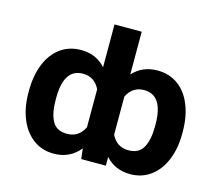

<svg xmlns="http://www.w3.org/2000/svg" viewBox="-102 -838 1120 979"><g transform="rotate(15 458.5 -348.5)"><path d="M660.2 9.8Q580.6 9.8 530.3 -45.9V0H400.4L394 -54.7Q341.8 9.8 256.8 9.8Q194.8 9.8 148.7 -24.4Q102.5 -58.6 77.6 -119.1Q52.7 -179.7 52.7 -257.8V-267.6Q52.7 -348.1 77.6 -409.2Q102.5 -470.2 148.7 -503.7Q194.8 -537.1 256.8 -537.1Q336.9 -537.1 386.7 -481V-707H530.3V-481.4Q580.6 -537.1 660.2 -537.1Q722.7 -537.1 768.8 -503.7Q814.9 -470.2 839.6 -409.2Q864.3 -348.1 864.3 -267.6V-257.8Q864.3 -179.7 839.4 -119.1Q814.5 -58.6 768.3 -24.4Q722.2 9.8 660.2 9.8ZM620.1 -422.9Q588.9 -422.9 566.4 -408Q543.9 -393.1 530.3 -364.7V-163.6Q558.1 -105.5 621.1 -105.5Q675.8 -105.5 698.2 -146.5Q720.7 -187.5 720.7 -257.8V-267.6Q720.7 -422.9 620.1 -422.9ZM295.9 -105.5Q358.4 -105.5 386.7 -164.1V-364.7Q373 -393.1 350.6 -408Q328.1 -422.9 296.9 -422.9Q196.3 -422.9 196.3 -267.6V-257.8Q196.3 -187 218.5 -146.2Q240.7 -105.5 295.9 -105.5Z"/></g></svg>

Font: Pretendard JP
Style: Bold
Weight: 700
Designer: Base glyphs from Inter by Rasmus Andersson; Hangeul glyphs from Noto Sans CJK(Source Han Sans) by Jang Soo-young and Kan
Foundry: Kil Hyung-jin
Version: Version 1.309